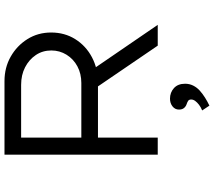

<svg xmlns="http://www.w3.org/2000/svg" viewBox="-70 -670 976 877"><g transform="rotate(-90 418.5 -232.0)"><path d="M150 0V-700H486Q548 -700 598 -671.5Q648 -643 678 -595Q708 -547 708 -487Q708 -425 677.5 -376.5Q647 -328 595 -300.5Q543 -273 479 -273H228V0ZM648 0 438 -308 515 -333 743 0ZM228 -349H477Q520 -349 553.5 -367Q587 -385 606.5 -416.5Q626 -448 626 -486Q626 -526 605 -557Q584 -588 549 -606Q514 -624 469 -624H228ZM374 236 352 203Q367 197 378 188.5Q389 180 395.5 171Q402 162 402 153Q402 143 396 139Q390 135 381 132Q371 129 363.5 120.5Q356 112 356 97Q356 79 370.5 67.5Q385 56 406 56Q434 56 454 74Q474 92 474 125Q474 145 465.5 162Q457 179 442.5 192Q428 205 410.5 216Q393 227 374 236Z"/></g></svg>

Font: Lexend Giga Light
Style: Regular
Weight: 300
Version: Version 1.007